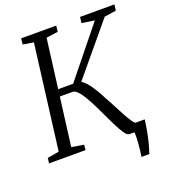

<svg xmlns="http://www.w3.org/2000/svg" viewBox="-158 -859 999 1123"><g transform="rotate(-20 342.0 -297.0)"><path d="M528 149.5Q531 131.5 533.5 110.8Q536 90 537.5 69.5Q539 49 539.5 31Q540 13 538.5 0L479 -50.5H621Q614.5 0 606.5 38.5Q598.5 77 590.8 104.2Q583 131.5 577 149.5ZM507 0Q493.5 0 476.8 -25Q460 -50 440.5 -89.5Q421 -129 400.5 -173Q380 -217 359 -256.5Q338 -296 317.8 -321Q297.5 -346 279.5 -346H179.5L185 -389.5H299L545 -694.5L466 -706L470.5 -743H684.5L679.5 -706L606.5 -695L324 -355.5L331 -389Q345.5 -386.5 360 -374.8Q374.5 -363 389.5 -343Q404.5 -323 420.2 -296.5Q436 -270 451.5 -239Q469 -208.5 485.5 -176Q502 -143.5 517.5 -115.5Q533 -87.5 545.8 -69.2Q558.5 -51 568 -48L611.5 -37L608 0ZM7 0 11 -32.5 83.5 -45 166 -695.5 100 -706 103.5 -743H322L318 -706L245 -695.5L161.5 -45L237.5 -32.5L234.5 0Z"/></g></svg>

Font: Merriweather 36pt Light
Style: Italic
Weight: 300
Italic angle: -7.8°
Version: Version 2.101